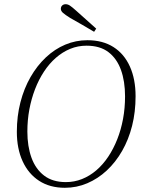

<svg xmlns="http://www.w3.org/2000/svg" viewBox="-20 -878 681 912"><path d="M288 14Q217 14 166 -19Q115 -52 87.5 -112Q60 -172 60 -252Q60 -326 77 -392Q94 -458 125 -512Q156 -566 198 -605.5Q240 -645 290 -666Q340 -687 395 -687Q468 -687 519 -654.5Q570 -622 597 -562Q624 -502 624 -421Q624 -346 607.5 -280.5Q591 -215 560 -161Q529 -107 487 -68Q445 -29 394.5 -7.5Q344 14 288 14ZM293 -13Q333 -13 369.5 -27.5Q406 -42 437.5 -69Q469 -96 494 -133.5Q519 -171 537 -216.5Q555 -262 564.5 -313.5Q574 -365 574 -420Q574 -492 554.5 -546Q535 -600 495 -630.5Q455 -661 391 -661Q350 -661 313.5 -646Q277 -631 245.5 -603.5Q214 -576 189 -538Q164 -500 146.5 -454.5Q129 -409 119.5 -358.5Q110 -308 110 -253Q110 -183 129.5 -129Q149 -75 189.5 -44Q230 -13 293 -13ZM437 -742 427 -727Q399 -744 370 -760.5Q341 -777 313 -793Q289 -808 279 -817Q269 -826 269 -836Q269 -846 275.5 -852Q282 -858 292 -858Q302 -858 312 -851.5Q322 -845 342 -827Q365 -806 389.5 -784.5Q414 -763 437 -742Z"/></svg>

Font: Source Serif 4 36pt Light
Style: Italic
Weight: 300
Italic angle: -12°
Designer: Frank Grießhammer
Foundry: Adobe Systems Incorporated
Version: Version 4.004;hotconv 1.0.116;makeotfexe 2.5.65601